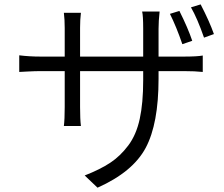

<svg xmlns="http://www.w3.org/2000/svg" viewBox="-20 -828 1040 891"><path d="M872.1 -638.7 826.2 -623Q798.8 -703.1 768.6 -763.7L812.5 -777.3Q852.5 -697.3 872.1 -638.7ZM715.8 -565.4H833Q894.5 -565.4 920.9 -570.3V-494.1Q885.7 -498 833 -498H715.8V-462.9Q715.8 -253.9 656.2 -142.1Q596.7 -30.3 432.6 43L373 -13.7Q445.3 -42 491.7 -72.8Q538.1 -103.5 575.2 -152.8Q612.3 -202.1 628.4 -275.9Q644.5 -349.6 644.5 -456.1V-498H351.6V-331.1Q351.6 -274.4 355.5 -243.2H276.4Q280.3 -274.4 280.3 -331.1V-498H168.9Q143.6 -498 106.9 -496.1Q70.3 -494.1 69.3 -494.1V-571.3Q116.2 -565.4 168.9 -565.4H280.3V-698.2Q280.3 -737.3 276.4 -768.6H355.5Q351.6 -737.3 351.6 -699.2V-565.4H644.5V-694.3Q644.5 -754.9 639.6 -774.4H720.7Q715.8 -730.5 715.8 -694.3ZM866.2 -793.9 911.1 -807.6Q952.1 -728.5 972.7 -669.9L926.8 -653.3Q895.5 -743.2 866.2 -793.9Z"/></svg>

Font: GenEi Gothic M SemiLight
Style: Regular
Weight: 350
Designer: o_tamon (Modified); [Source Han Sans]
Ryoko NISHIZUKA  (kana & ideographs); Paul D. Hunt (Latin, Greek & Cyrillic); Wenl
Version: Version 1.1a;Original Version 1.004